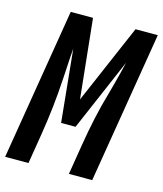

<svg xmlns="http://www.w3.org/2000/svg" viewBox="-127 -817 764 899"><g transform="rotate(15 254.5 -367.5)"><path d="M-17 0 104 -735H212L252 -350L418 -735H526L405 0H292L316 -147Q327 -215 341.5 -282Q356 -349 376 -417L389 -465Q396 -492 403 -518.5Q410 -545 416 -572L265 -221H195L160 -572Q158 -545 156 -518.5Q154 -492 153 -465L150 -417Q146 -349 138.5 -282Q131 -215 120 -147L96 0Z"/></g></svg>

Font: Iosevka Web
Style: Bold Italic
Weight: 700
Italic angle: -9°
Monospace: yes
Designer: Belleve Invis
Foundry: Belleve Invis
Version: Version 28.0.3; ttfautohint (v1.8.3)